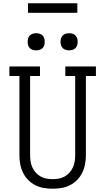

<svg xmlns="http://www.w3.org/2000/svg" viewBox="-20 -1139 640 1167"><path d="M300 8Q273 8 246 3.5Q219 -1 194.5 -13.5Q170 -26 151 -45.5Q132 -65 120 -89.5Q108 -114 103 -141Q98 -168 98 -195V-677H37V-735H223V-677H163V-195Q163 -176 166 -157Q169 -138 177 -121Q185 -104 197.5 -90Q210 -76 226.5 -66.5Q243 -57 262 -53.5Q281 -50 300 -50Q319 -50 338 -53.5Q357 -57 373.5 -66.5Q390 -76 402.5 -90Q415 -104 423 -121Q431 -138 434 -157Q437 -176 437 -195V-677H377V-735H563V-677H502V-195Q502 -168 497 -141Q492 -114 480 -89.5Q468 -65 449 -45.5Q430 -26 405.5 -13.5Q381 -1 354 3.5Q327 8 300 8ZM400 -833Q389 -833 379 -836Q369 -839 361.5 -846.5Q354 -854 351 -864Q348 -874 348 -885Q348 -896 351 -906Q354 -916 361.5 -923.5Q369 -931 379 -934Q389 -937 400 -937Q411 -937 421 -934Q431 -931 438.5 -923.5Q446 -916 449 -906Q452 -896 452 -885Q452 -874 449 -864Q446 -854 438.5 -846.5Q431 -839 421 -836Q411 -833 400 -833ZM200 -833Q189 -833 179 -836Q169 -839 161.5 -846.5Q154 -854 151 -864Q148 -874 148 -885Q148 -896 151 -906Q154 -916 161.5 -923.5Q169 -931 179 -934Q189 -937 200 -937Q211 -937 221 -934Q231 -931 238.5 -923.5Q246 -916 249 -906Q252 -896 252 -885Q252 -874 249 -864Q246 -854 238.5 -846.5Q231 -839 221 -836Q211 -833 200 -833ZM150 -1061V-1119H450V-1061Z"/></svg>

Font: Iosevka Slab Light Extended
Style: Regular
Weight: 300
Width: 7
Monospace: yes
Designer: Belleve Invis
Foundry: Belleve Invis
Version: Version 11.1.0; ttfautohint (v1.8.3)